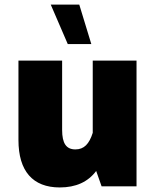

<svg xmlns="http://www.w3.org/2000/svg" viewBox="-20 -823 681 848"><path d="M61.5 -204.6C61.5 -67.4 124.5 4.9 244.1 4.9C314.9 4.9 368.7 -19.5 404.8 -67.9L428.7 0H583V-555.2H389.6V-236.3C374 -187.5 351.6 -163.1 313 -163.1C272.5 -163.1 254.4 -189.9 254.4 -249V-555.2H61.5ZM330.1 -802.7H204.1L279.3 -628.4H383.3Z"/></svg>

Font: Estedad Black
Style: Regular
Weight: 900
Designer: Amin Abedi
Version: Version 7.3